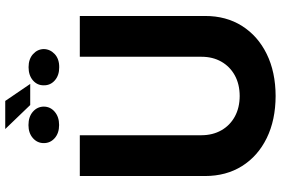

<svg xmlns="http://www.w3.org/2000/svg" viewBox="-186 -850 1047 715"><g transform="rotate(-90 337.5 -492.5)"><path d="M483.6 -718.8H635.5V-252.5Q635.7 -173.8 598.3 -114.6Q560.8 -55.5 493.8 -22.7Q426.9 10.1 337.5 10.4Q247.8 10.1 180.8 -22.7Q113.8 -55.5 76.6 -114.6Q39.5 -173.8 39.5 -252.5V-718.8H191.4V-265.2Q191.6 -223.9 209.7 -191.8Q227.8 -159.8 260.6 -141.7Q293.5 -123.6 337.5 -123.4Q381.7 -123.6 414.5 -141.7Q447.2 -159.8 465.4 -191.8Q483.6 -223.9 483.6 -265.2ZM319.1 -996.5 382.4 -903.5H303.9L214.5 -996.5ZM162.1 -852.9Q162 -877 180.7 -893.5Q199.4 -910 229.1 -910Q260.2 -910 279 -893.5Q297.8 -877 298 -852.9Q297.8 -828.3 278.6 -812.1Q259.5 -795.9 229.5 -795.9Q199.2 -795.9 180.6 -812.3Q162 -828.7 162.1 -852.9ZM377.3 -852.9Q376.9 -877.1 395.7 -893.4Q414.6 -909.6 444.7 -909.6Q475 -909.6 493.4 -893.1Q511.8 -876.6 512.3 -852.9Q511.8 -829.3 493.7 -812.3Q475.6 -795.3 444.7 -795.5Q414.6 -795.3 395.7 -811.8Q376.9 -828.3 377.3 -852.9Z"/></g></svg>

Font: Inter Display V
Style: Regular
Weight: 400
Designer: Rasmus Andersson
Foundry: rsms
Version: Version 3.015;git-src